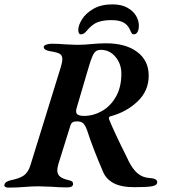

<svg xmlns="http://www.w3.org/2000/svg" viewBox="-39 -854 793 878"><path d="M-19 -9Q-16 -24 11 -30Q51 -38 70.5 -52Q90 -66 100 -98L239 -547Q246 -569 246 -584Q246 -601 234 -608Q222 -615 189 -620Q161 -625 161 -639Q161 -646 172.5 -650Q184 -654 197 -654Q230 -654 261 -651Q299 -649 314 -649Q334 -649 348.5 -650Q363 -651 373 -652Q415 -656 445 -656Q536 -656 588.5 -616.5Q641 -577 641 -508Q641 -439 590.5 -390.5Q540 -342 466 -322Q461 -321 459.5 -317Q458 -313 460 -308Q483 -251 536 -145L550 -116Q568 -80 590.5 -61Q613 -42 645 -40Q680 -38 680 -21Q680 -7 657.5 -2.5Q635 2 576 2Q515 2 480.5 -16.5Q446 -35 432 -69Q385 -178 359 -259Q351 -281 341.5 -290Q332 -299 313 -299Q299 -299 292.5 -294.5Q286 -290 283 -280L228 -104Q223 -86 223 -75Q223 -57 235.5 -46.5Q248 -36 276 -30Q288 -27 292 -22.5Q296 -18 295 -10Q292 3 270 3Q233 3 197 0Q155 -2 138 -2Q106 -2 71 1Q59 2 41 3Q23 4 -1 4Q-10 4 -15 0.5Q-20 -3 -19 -9ZM516 -517Q516 -562 489 -594Q462 -626 423 -626Q409 -626 400.5 -620.5Q392 -615 384 -597.5Q376 -580 365 -542L312 -362Q309 -353 309 -346Q309 -334 318 -329Q327 -324 346 -324Q388 -324 427 -346Q466 -368 491 -411.5Q516 -455 516 -517ZM596 -737Q596 -719 590 -708Q584 -697 573 -697Q567 -697 564 -701Q561 -705 558.5 -710.5Q556 -716 555 -719Q544 -742 524 -752Q504 -762 470 -762Q434 -762 409 -753Q384 -744 361 -717Q352 -706 345.5 -701.5Q339 -697 331 -697Q319 -697 319 -718Q319 -738 336 -765.5Q353 -793 388 -813.5Q423 -834 475 -834Q516 -834 543 -819Q570 -804 583 -782Q596 -760 596 -737Z"/></svg>

Font: EB Garamond SemiBold
Style: Italic
Weight: 600
Italic angle: -17.2°
Designer: Georg Duffner and Octavio Pardo
Foundry: Georg Duffner
Version: Version 1.000